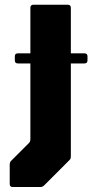

<svg xmlns="http://www.w3.org/2000/svg" viewBox="-20 -686 440 790"><path d="M32.5 83.5Q20 83.5 20 71V-8.5Q20 -18 25 -23.5L99 -97.5Q105 -103 105 -113.5V-654Q105 -666.5 117.5 -666.5H259Q271.5 -666.5 271.5 -654V-43.5Q271.5 -39 270.8 -35.2Q270 -31.5 266 -27.5L162.5 76Q155 83.5 147.5 83.5ZM53.5 -425Q41 -425 41 -437.5V-454Q41 -466.5 53.5 -466.5H327.5Q340 -466.5 340 -454V-437.5Q340 -425 327.5 -425Z"/></svg>

Font: Jaro
Style: Regular
Weight: 400
Designer: Agyei Archer, Celine Hurka, Mirko Velimirović
Version: Version 1.000